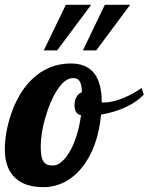

<svg xmlns="http://www.w3.org/2000/svg" viewBox="-40 -772 616 796"><path d="M232.9 -752H337.9L196.8 -563H141.6ZM394.5 -752H499.5L358.9 -563H303.7ZM25.4 -32.2Q-20 -72.3 -20 -153.8Q-20 -184.6 -13.7 -221.9Q-7.3 -259.3 5.4 -297.4Q19.5 -339.4 41 -376.7Q62.5 -414.1 91.8 -442.4Q159.7 -508.8 253.9 -508.8Q381.8 -508.8 381.8 -349.1V-348.1Q384.8 -347.2 386.7 -347.2H393.1Q426.3 -347.2 471.7 -365.7Q511.7 -382.3 546.9 -407.2L556.2 -379.9Q526.9 -349.1 480.7 -327.6Q434.6 -306.2 378.9 -296.9Q373 -229 352.5 -173.1Q332 -117.2 299.8 -77.1Q268.1 -38.1 227.1 -17.1Q186 3.9 140.1 3.9Q65.9 3.9 25.4 -32.2ZM250.5 -146Q266.6 -174.3 278.3 -212.4Q290 -250.5 295.9 -293.9Q281.2 -297.9 275.1 -308.6Q269 -319.3 269 -335.9Q269 -356.4 277.1 -370.1Q285.2 -383.8 299.8 -390.1Q298.8 -407.2 296.6 -418Q294.4 -428.7 290 -435.5Q285.6 -442.4 279.1 -445.3Q272.5 -448.2 262.2 -448.2Q228.5 -448.2 196.3 -397.5Q167.5 -353 147.9 -284.2Q138.7 -252.9 133.8 -222.4Q128.9 -191.9 128.9 -167Q128.9 -142.1 131.6 -126.5Q134.3 -110.8 140.6 -102.1Q146.5 -93.3 155.8 -89.6Q165 -85.9 180.2 -85.9Q197.8 -85.9 216.1 -101.8Q234.4 -117.7 250.5 -146Z"/></svg>

Font: Pattaya
Style: Regular
Weight: 400
Designer: Pablo Impallari / Thai characters Designed by Thanarat Vachiruckul and Suppakit Chalermlarp
Foundry: Pablo Impallari
Version: Version 2.000